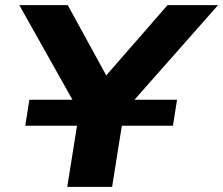

<svg xmlns="http://www.w3.org/2000/svg" viewBox="-20 -725 866 745"><path d="M241 0 299 -364 310 -251 55 -705H243L393 -431H391L630 -705H826L425 -251L473 -364L415 0ZM78 -237 94 -338H667L651 -237Z"/></svg>

Font: Nunito Sans 7pt SemiExpanded ExtraBold
Style: Italic
Weight: 800
Width: 6
Italic angle: -9°
Designer: Vernon Adams
Foundry: Vernon Adams
Version: Version 3.101;gftools[0.9.27]